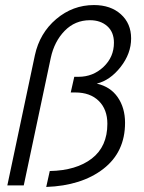

<svg xmlns="http://www.w3.org/2000/svg" viewBox="-20 -734 569 760"><path d="M177 -57Q282 -59 343.5 -106.5Q405 -154 405 -244Q405 -301 371 -334.5Q337 -368 278 -368H260L274 -430H291Q348 -430 389.5 -469Q431 -508 431 -565Q431 -607 404.5 -630.5Q378 -654 336 -654Q277 -654 236 -612Q195 -570 181 -505L74 0H9L118 -515Q137 -603 202.5 -658.5Q268 -714 352 -714Q418 -714 458.5 -677.5Q499 -641 499 -582Q499 -522 457.5 -469Q416 -416 363 -403Q417 -391 446 -349Q475 -307 475 -248Q475 -132 389 -65.5Q303 1 163 6Z"/></svg>

Font: Raleway-v4020
Style: Italic
Weight: 400
Italic angle: -12°
Designer: Matt McInerney, Pablo Impallari, Rodrigo Fuenzalida
Foundry: Matt McInerney, Pablo Impallari, Rodrigo Fuenzalida
Version: Version 4.020;PS 004.020;hotconv 1.0.88;makeotf.lib2.5.64775